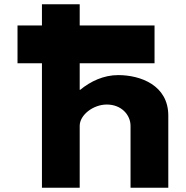

<svg xmlns="http://www.w3.org/2000/svg" viewBox="-20 -880 871 900"><path d="M176.6 -760.5H62.1V-583.5H176.6V0H353.6V-290C353.6 -341 416.5 -390 480.6 -390C549.6 -390 591.9 -341 591.9 -290V0H768.9V-338C768.9 -481 637.9 -528 533.9 -528C466.1 -528 404.4 -499 356 -459H353.6V-583.5H704.4V-760.5H353.6V-860H176.6Z"/></svg>

Font: Hussar
Style: BdSuprExt
Weight: 700
Foundry: Cannot Into Space Fonts
Version: Version 2.00